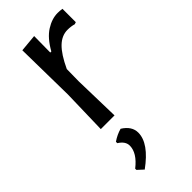

<svg xmlns="http://www.w3.org/2000/svg" viewBox="-230 -500 782 782"><g transform="rotate(-45 161.5 -108.5)"><path d="M316 -457V-380L307 -377Q290 -382 270 -382Q237 -382 209.5 -355.5Q182 -329 155 -271L154 -201L159 0H80L85 -194L81 -453L156 -460L155 -366H161Q189 -416 223 -437.5Q257 -459 290 -459Q302 -459 316 -457ZM178 118Q178 179 90 243L65 220V213Q116 173 116 131Q116 106 87 88V80Q112 63 138 56Q178 81 178 118Z"/></g></svg>

Font: Alegreya Sans
Style: Regular
Weight: 400
Designer: Juan Pablo del Peral
Foundry: Huerta Tipografica
Version: Version 2.008; ttfautohint (v1.6)